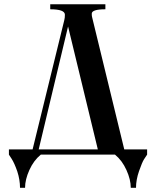

<svg xmlns="http://www.w3.org/2000/svg" viewBox="-20 -720 734 894"><path d="M21.5 0V-24.4H131.8L279.3 -626Q282.2 -636.7 282.2 -651.4Q282.2 -676.8 213.9 -676.8V-700.2H470.7V-676.8Q407.2 -676.8 407.2 -656.2Q407.2 -644.5 409.2 -638.7L558.6 -24.4H665V0Q659.2 7.8 650.4 22Q641.6 36.1 627.4 76.7Q613.3 117.2 613.3 154.3H588.9Q588.9 116.2 568.8 71.8Q548.8 27.3 515.6 0H169.9Q136.7 27.3 116.7 71.8Q96.7 116.2 96.7 154.3H73.2Q73.2 117.2 60.5 78.1Q46.9 39.1 34.2 19.5ZM160.2 -24.4H435.5L296.9 -596.7Z"/></svg>

Font: TriodPostnaja
Style: Medium
Weight: 500
Version: 20110805